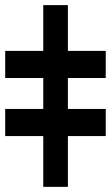

<svg xmlns="http://www.w3.org/2000/svg" viewBox="-70 -726 431 746"><path d="M193.8 -706.1V0H98.1V-706.1ZM-49.8 -422.9V-528.3H340.8V-422.9ZM-49.8 -197.3V-302.7H340.8V-197.3Z"/></svg>

Font: Inter 18pt Black
Style: Regular
Weight: 900
Designer: Rasmus Andersson
Foundry: rsms
Version: Version 4.001;git-66647c0bb